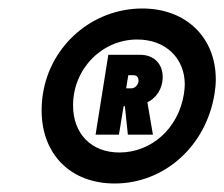

<svg xmlns="http://www.w3.org/2000/svg" viewBox="-20 -728 528 452"><path d="M315 -708C198 -708 99 -622 81 -507C79 -494 78 -481 78 -468C78 -365 146 -296 250 -296C366 -296 465 -383 485 -507C487 -519 488 -530 488 -541C488 -639 419 -708 315 -708ZM261 -369C195 -369 152 -413 152 -480C152 -566 220 -635 303 -635C370 -635 415 -591 415 -529C415 -522 414 -515 413 -507C400 -425 336 -369 261 -369ZM363 -547C363 -577 343 -599 310 -599H235L205 -411H260L271 -478H274L281 -411H340L327 -487C347 -497 363 -518 363 -547ZM294 -551C302 -551 306 -546 306 -539C306 -538 306 -537 306 -536C305 -528 298 -520 289 -520H277L282 -551Z"/></svg>

Font: Arthouse Owned Black
Style: Italic
Weight: 900
Italic angle: -10°
Designer: Jeremy Tribby
Foundry: Tribby Type
Version: Version 1.000;PS 001.000;hotconv 1.0.88;makeotf.lib2.5.64775